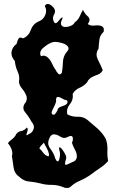

<svg xmlns="http://www.w3.org/2000/svg" viewBox="-20 -628 580 959"><path d="M293 305.7Q266.6 295.4 237.8 295.4Q237.8 295.4 234.4 295.4Q207.5 295.4 181.6 288.1Q154.8 281.2 127 278.8Q98.6 276.9 77.6 256.3Q52.2 239.3 47.9 209Q43 178.7 39.6 151.9Q41.5 144.5 41.5 137.2Q41.5 127 37.6 117.2Q31.2 100.6 19.5 87.4Q24.9 78.1 37.1 69.8Q49.3 61 56.2 50.8Q64.9 30.3 84 26.9Q102.5 23.9 113.8 8.8Q122.6 14.2 114.7 34.7Q106.9 55.2 121.6 43Q142.6 35.2 147.9 16.1Q149.4 11.2 149.4 6.8Q149.4 -6.8 137.2 -20Q125 -43.9 105.5 -67.4Q96.7 -78.1 96.7 -89.8Q96.7 -104 109.9 -119.1Q114.7 -129.9 113.8 -138.7Q113.3 -147.9 108.9 -156.2Q102.1 -171.9 89.4 -186.5Q77.1 -200.7 74.7 -218.3Q76.2 -226.6 76.2 -234.4Q76.2 -253.4 67.9 -271Q56.6 -295.9 54.2 -323.2Q37.1 -342.8 37.1 -362.8Q37.1 -365.2 37.6 -368.2Q40 -391.1 63 -409.2Q66.4 -424.3 72.3 -434.6Q77.6 -444.8 96.2 -436.5Q124 -449.2 134.3 -479Q144.5 -508.8 174.3 -521.5Q196.8 -529.8 206.1 -553.2Q210.4 -563.5 210.4 -573.7Q210.4 -585.9 203.6 -597.7Q209 -607.9 218.3 -608.4Q227.1 -608.4 238.8 -598.6Q254.9 -585.4 254.9 -571.3Q254.9 -564 250.5 -556.6Q244.6 -547.4 244.6 -537.1Q244.6 -528.8 248.5 -520.5Q252 -512.2 257.3 -512.2Q264.2 -512.2 274.4 -525.9Q281.2 -535.6 289.1 -540.5Q296.9 -544.9 288.1 -526.4Q284.2 -517.6 284.2 -511.2Q284.2 -505.4 287.1 -501.5Q293.5 -493.2 306.6 -493.2Q313 -493.2 321.3 -495.1Q346.2 -500.5 354 -517.1Q370.1 -527.8 378.4 -546.9Q386.7 -565.4 394.5 -579.1Q402.3 -560.1 418.9 -545.9Q427.2 -538.6 427.2 -529.3Q427.2 -520 418.5 -508.3Q427.7 -500 444.3 -500Q448.2 -500 452.6 -500.5Q459.5 -501.5 465.3 -501.5Q479.5 -501.5 489.3 -496.6Q494.6 -493.7 497.6 -487.3Q500 -481 497.6 -469.2Q479 -452.1 476.6 -430.2Q473.6 -408.2 472.2 -384.8Q462.4 -370.6 462.4 -355.5Q462.4 -343.3 468.8 -330.6Q483.4 -301.8 493.2 -277.8Q485.8 -262.2 470.7 -256.3Q455.6 -251 440.9 -243.7Q433.1 -239.7 426.8 -233.9Q419.9 -228 416 -218.3Q400.9 -199.2 377.4 -189.5Q354.5 -179.7 342.8 -158.7Q343.8 -152.8 343.8 -147.5Q343.8 -125.5 328.6 -106.9Q314.5 -89.4 314.5 -69.8Q314.5 -63.5 315.9 -57.1Q337.9 -44.9 363.3 -44.9Q365.2 -44.9 367.2 -44.9Q368.7 -44.9 371.6 -44.9Q397.5 -44.9 417 -28.8Q441.9 -8.3 466.8 13.7Q491.7 36.1 507.8 64.5Q516.6 87.9 516.6 112.8Q516.6 115.2 516.6 120.1Q516.1 127.9 516.1 135.3Q516.1 156.2 520 176.3Q501.5 197.3 477.1 212.9Q452.6 229 430.2 246.6Q406.2 263.2 378.9 274.9Q351.6 286.1 330.6 306.6Q323.2 311 314.9 311Q314 311 311.5 311Q301.3 310.1 293 305.7ZM337.9 183.1Q351.6 178.7 357.4 171.9Q363.3 164.6 363.8 155.8Q363.8 153.8 363.8 151.9Q363.8 137.2 354.5 120.1Q344.2 101.1 339.4 85.4Q346.7 69.3 342.8 57.1Q338.4 45.4 316.9 56.6Q309.1 61 301.3 61Q291.5 61 281.7 54.7Q264.2 43 249 43Q242.7 43 237.3 46.9Q231.4 51.3 226.6 62.5Q220.7 74.7 220.7 85.9Q220.7 101.1 231.4 114.7Q250 139.2 256.3 164.6Q259.8 171.9 262.7 175.3Q265.6 178.2 268.6 177.7Q275.9 176.8 278.8 154.3Q279.8 147 279.8 141.1Q279.8 129.4 276.4 122.6Q274.9 115.7 274.9 112.3Q275.4 108.9 276.9 108.4Q277.3 107.9 278.3 107.9Q284.7 107.9 298.3 129.4Q311 148.9 311 159.7Q311 162.6 310.1 164.6Q304.7 182.1 304.7 189.5Q304.7 194.8 307.6 195.3Q307.6 195.3 308.1 195.3Q314.9 195.3 337.9 183.1ZM225.1 142.6Q221.7 126.5 213.9 112.8Q205.6 98.6 198.7 84.5Q193.8 91.3 186 98.6Q178.2 106 176.8 113.3Q187.5 123 196.8 136.2Q206.5 148.9 221.2 152.8Q224.1 151.9 224.6 148.4Q225.1 145 225.1 142.6ZM289.1 -265.1Q293.5 -290.5 294.4 -318.8Q295.4 -347.2 314 -369.6Q320.3 -376 321.8 -381.3Q323.2 -386.7 321.3 -391.6Q314.9 -406.2 287.6 -413.6Q268.6 -418.9 255.4 -418.9Q250 -418.9 246.1 -418Q225.1 -413.1 198.7 -391.6Q180.7 -377 180.7 -361.3Q180.7 -354 184.6 -347.2Q195.3 -351.6 203.6 -349.1Q211.9 -347.2 218.8 -340.8Q231 -329.6 240.2 -310.1Q249 -290 258.3 -278.3Q262.2 -268.6 271 -259.8Q280.3 -251 289.1 -265.1ZM266.6 -75.7Q269 -91.3 285.6 -95.7Q302.2 -100.1 311.5 -107.4Q315.4 -110.8 316.9 -115.2Q317.9 -120.1 314.9 -127Q303.2 -127.9 288.1 -137.2Q273.4 -146 265.6 -143.1Q262.2 -141.6 260.7 -136.7Q259.3 -131.8 260.3 -121.6Q257.8 -108.9 243.7 -82Q237.8 -71.3 237.8 -64.5Q237.8 -54.7 251 -54.7Q255.9 -59.1 259.8 -64.5Q263.2 -70.3 266.6 -75.7Z"/></svg>

Font: Brazier Flame
Style: Regular
Weight: 400
Designer: Walter E Stewart
Version: 0.1